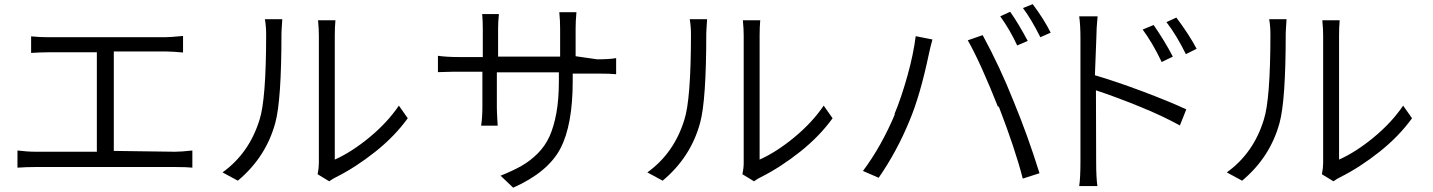

<svg xmlns="http://www.w3.org/2000/svg" viewBox="-20 -832 6769 907"><path d="M517.6 -119.1V-588.9H762.7C784.2 -588.9 811.5 -586.9 844.7 -584V-662.1C803.7 -658.2 775.4 -656.2 759.8 -656.2H209C183.6 -656.2 156.2 -657.2 127 -660.2V-582C159.2 -584 185.5 -585 207 -585H437.5V-115.2H150.4C122.1 -115.2 92.8 -117.2 62.5 -121.1V-40C91.8 -42 120.1 -43 147.5 -43H808.6C844.7 -43 871.1 -42 888.7 -40V-121.1C854.5 -117.2 827.1 -115.2 806.6 -115.2Z M1103.5 21.5C1192.4 -52.7 1251 -143.6 1280.3 -251C1299.8 -321.3 1309.6 -461.9 1309.6 -672.9C1309.6 -676.8 1310.5 -699.2 1313.5 -741.2H1231.4C1235.4 -717.8 1237.3 -694.3 1237.3 -670.9C1237.3 -463.9 1226.6 -329.1 1206.1 -266.6C1173.8 -161.1 1115.2 -78.1 1031.2 -17.6ZM1535.2 24.4C1547.9 15.6 1558.6 8.8 1567.4 4.9C1629.9 -26.4 1691.4 -66.4 1752.9 -115.2C1814.5 -164.1 1865.2 -216.8 1906.2 -273.4L1864.3 -333C1827.1 -278.3 1780.3 -228.5 1724.6 -182.6C1668.9 -136.7 1614.3 -101.6 1561.5 -78.1V-665C1561.5 -689.5 1562.5 -712.9 1564.5 -736.3H1482.4C1485.4 -707 1486.3 -682.6 1486.3 -663.1V-61.5C1486.3 -45.9 1484.4 -28.3 1480.5 -8.8Z M2699.2 -566.4V-695.3C2699.2 -718.8 2700.2 -745.1 2703.1 -774.4H2622.1C2625 -748 2626 -720.7 2626 -693.4V-564.5H2333V-698.2C2333 -717.8 2334 -740.2 2336.9 -765.6H2257.8C2259.8 -744.1 2260.7 -720.7 2260.7 -695.3V-562.5H2148.4C2109.4 -562.5 2076.2 -564.5 2048.8 -568.4V-491.2L2085 -492.2C2109.4 -493.2 2129.9 -493.2 2146.5 -493.2H2258.8V-327.1C2258.8 -293.9 2256.8 -264.6 2252.9 -238.3H2331.1L2329.1 -271.5C2328.1 -293 2327.1 -310.5 2327.1 -324.2V-490.2H2620.1V-448.2C2620.1 -391.6 2616.2 -341.8 2608.4 -298.8C2600.6 -255.9 2589.8 -218.8 2576.2 -188.5C2562.5 -158.2 2543.9 -130.9 2520.5 -107.4C2497.1 -84 2471.7 -64.5 2444.3 -48.8C2417 -33.2 2383.8 -17.6 2344.7 -2L2404.3 54.7C2513.7 5.9 2587.9 -55.7 2627 -129.9C2666 -204.1 2685.5 -310.5 2685.5 -449.2V-484.4H2802.7C2843.8 -484.4 2873 -483.4 2890.6 -481.4V-557.6C2871.1 -553.7 2840.8 -551.8 2800.8 -551.8Z M3110.4 21.5C3199.2 -52.7 3257.8 -143.6 3287.1 -251C3306.6 -321.3 3316.4 -461.9 3316.4 -672.9C3316.4 -676.8 3317.4 -699.2 3320.3 -741.2H3238.3C3242.2 -717.8 3244.1 -694.3 3244.1 -670.9C3244.1 -463.9 3233.4 -329.1 3212.9 -266.6C3180.7 -161.1 3122.1 -78.1 3038.1 -17.6ZM3542 24.4C3554.7 15.6 3565.4 8.8 3574.2 4.9C3636.7 -26.4 3698.2 -66.4 3759.8 -115.2C3821.3 -164.1 3872.1 -216.8 3913.1 -273.4L3871.1 -333C3834 -278.3 3787.1 -228.5 3731.4 -182.6C3675.8 -136.7 3621.1 -101.6 3568.4 -78.1V-665C3568.4 -689.5 3569.3 -712.9 3571.3 -736.3H3489.3C3492.2 -707 3493.2 -682.6 3493.2 -663.1V-61.5C3493.2 -45.9 3491.2 -28.3 3487.3 -8.8Z M4705.1 -754.9C4737.3 -710 4763.7 -664.1 4785.2 -617.2L4835 -638.7C4805.7 -693.4 4778.3 -739.3 4752 -776.4ZM4812.5 -793.9C4838.9 -758.8 4866.2 -712.9 4894.5 -656.2L4943.4 -677.7C4921.9 -720.7 4893.6 -765.6 4858.4 -812.5ZM4209 -295.9C4166 -193.4 4115.2 -102.5 4056.6 -24.4L4130.9 7.8C4189.5 -77.1 4238.3 -168 4277.3 -263.7C4310.5 -342.8 4340.8 -447.3 4368.2 -578.1C4371.1 -593.8 4377 -616.2 4384.8 -645.5L4305.7 -661.1C4298.8 -605.5 4286.1 -543 4266.6 -473.6C4247.1 -404.3 4226.6 -342.8 4204.1 -290ZM4697.3 -331.1C4750 -194.3 4788.1 -80.1 4811.5 11.7L4890.6 -13.7C4852.5 -135.7 4811.5 -249 4768.6 -352.5C4725.6 -460.9 4676.8 -565.4 4622.1 -666L4551.8 -641.6C4591.8 -571.3 4639.6 -465.8 4695.3 -325.2Z M5520.5 -564.5C5495.1 -613.3 5464.8 -663.1 5429.7 -713.9L5377.9 -692.4C5408.2 -651.4 5438.5 -600.6 5467.8 -539.1ZM5159.2 -655.3C5159.2 -681.6 5161.1 -714.8 5165 -754.9H5078.1C5082 -726.6 5084 -692.4 5084 -653.3V-70.3C5084 -17.6 5082 21.5 5078.1 46.9H5164.1C5160.2 20.5 5158.2 -17.6 5158.2 -67.4L5157.2 -405.3C5216.8 -385.7 5285.2 -360.4 5362.3 -329.1C5439.5 -297.9 5502.9 -267.6 5553.7 -239.3L5584 -315.4C5529.3 -340.8 5460 -369.1 5377 -400.4C5293.9 -431.6 5218.8 -457 5152.3 -476.6ZM5490.2 -727.5C5523.4 -684.6 5553.7 -633.8 5582 -576.2L5632.8 -601.6C5607.4 -649.4 5575.2 -698.2 5537.1 -749Z M5847.7 21.5C5936.5 -52.7 5995.1 -143.6 6024.4 -251C6043.9 -321.3 6053.7 -461.9 6053.7 -672.9C6053.7 -676.8 6054.7 -699.2 6057.6 -741.2H5975.6C5979.5 -717.8 5981.4 -694.3 5981.4 -670.9C5981.4 -463.9 5970.7 -329.1 5950.2 -266.6C5918 -161.1 5859.4 -78.1 5775.4 -17.6ZM6279.3 24.4C6292 15.6 6302.7 8.8 6311.5 4.9C6374 -26.4 6435.5 -66.4 6497.1 -115.2C6558.6 -164.1 6609.4 -216.8 6650.4 -273.4L6608.4 -333C6571.3 -278.3 6524.4 -228.5 6468.8 -182.6C6413.1 -136.7 6358.4 -101.6 6305.7 -78.1V-665C6305.7 -689.5 6306.6 -712.9 6308.6 -736.3H6226.6C6229.5 -707 6230.5 -682.6 6230.5 -663.1V-61.5C6230.5 -45.9 6228.5 -28.3 6224.6 -8.8Z"/></svg>

Font: Gen Shin Gothic P Normal
Style: Regular
Weight: 300
Designer: [Source Han Sans]
Ryoko NISHIZUKA  (kana & ideographs); Paul D. Hunt (Latin, Greek & Cyrillic); Wenlong ZHANG  (bopomofo
Version: Version 1.002.20150607